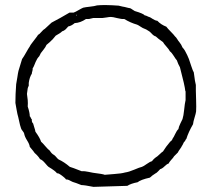

<svg xmlns="http://www.w3.org/2000/svg" viewBox="-20 -726 827 748"><path d="M743 -395V-373Q743 -367 744 -337.5Q745 -308 744 -292Q743 -284 738 -268Q733 -252 732 -242Q714 -211 706 -185Q704 -184 702 -179Q700 -174 697 -173Q696 -172 693.5 -166Q691 -160 689 -158Q687 -153 681 -145Q675 -137 673 -132L658 -117Q657 -116 656 -114Q655 -112 654 -111Q653 -110 646 -102Q639 -94 637 -89Q630 -87 621 -78Q612 -69 604 -67Q603 -66 596.5 -59Q590 -52 585 -50Q572 -42 564 -34Q528 -26 516 -16Q490 -11 476 -2Q458 -1 344 2Q309 -5 297 -5Q272 -15 267 -16Q263 -17 257.5 -20Q252 -23 247.5 -25Q243 -27 237 -27Q235 -31 228.5 -36Q222 -41 221 -42Q219 -43 216 -45.5Q213 -48 209.5 -49.5Q206 -51 202 -51Q196 -60 169 -76Q166 -78 155.5 -90.5Q145 -103 136 -106Q129 -118 115 -130Q113 -134 96 -154Q95 -164 85.5 -179Q76 -194 74 -206Q73 -210 68 -216Q63 -222 62 -226Q61 -228 60 -232.5Q59 -237 58 -239Q51 -269 51 -270Q48 -279 44.5 -299.5Q41 -320 40 -325Q40 -358 43 -398Q45 -407 47.5 -424.5Q50 -442 52 -450Q65 -493 66 -496Q72 -504 81.5 -521Q91 -538 96 -545Q98 -550 104 -557.5Q110 -565 112 -568Q114 -571 120 -578.5Q126 -586 128 -590Q133 -592 141 -601.5Q149 -611 155 -614L181 -638Q214 -655 251 -677H267Q273 -679 285 -686Q297 -693 304 -696Q312 -698 330.5 -700Q349 -702 358 -705Q386 -708 442 -704Q462 -699 465 -699Q484 -694 487 -694Q490 -693 495.5 -689Q501 -685 505 -683Q539 -673 544 -666Q548 -666 553.5 -663Q559 -660 561 -660Q565 -659 574.5 -652.5Q584 -646 593 -645Q607 -630 628 -622Q633 -615 645 -603Q657 -591 662 -584Q666 -581 670.5 -573.5Q675 -566 678 -563Q687 -552 691 -541Q696 -536 700.5 -528.5Q705 -521 709.5 -511Q714 -501 716 -496L725 -469Q732 -448 735 -444Q740 -404 743 -395ZM278 -664Q278 -665 278 -666L279 -667Q278 -669 277 -669Q276 -666 278 -664ZM703 -336V-370Q703 -371 702 -371Q700 -392 681 -464Q674 -476 669 -491Q665 -495 657 -508Q649 -521 642 -526Q638 -534 628 -545Q618 -556 615 -562Q595 -576 587 -584Q579 -586 571 -595Q563 -604 558 -606Q552 -611 536 -617Q535 -617 527 -622.5Q519 -628 514 -630Q489 -637 464 -652Q454 -651 436.5 -655.5Q419 -660 412 -660Q406 -660 395 -658Q384 -656 380 -656Q376 -656 368.5 -656Q361 -656 355 -656Q349 -656 344 -656Q343 -656 331 -653Q329 -652 323.5 -652Q318 -652 315 -652Q293 -637 271 -636Q258 -625 246 -623Q244 -621 241 -617.5Q238 -614 236 -612Q234 -610 230 -607.5Q226 -605 222 -604Q217 -598 197 -587Q195 -585 189.5 -578Q184 -571 180 -568Q178 -565 161 -551Q158 -543 149.5 -532.5Q141 -522 139 -519L133 -507Q132 -506 129 -502.5Q126 -499 125 -497L122 -491Q119 -486 115 -475.5Q111 -465 107 -459Q108 -455 106 -449Q104 -443 104 -439Q95 -425 92 -403V-392Q91 -390 89.5 -386.5Q88 -383 88 -382Q85 -361 85 -360Q85 -356 86.5 -348Q88 -340 88 -336Q89 -324 88 -311Q96 -287 96 -273Q98 -272 100 -267Q102 -262 104 -261Q103 -250 109 -245Q110 -240 113.5 -230Q117 -220 118 -213Q136 -188 140 -174Q146 -169 156.5 -156.5Q167 -144 174 -139Q181 -127 191 -122Q195 -119 200 -113Q205 -107 208 -105Q230 -95 252 -76Q260 -74 298 -59Q309 -60 324.5 -56.5Q340 -53 342 -53Q382 -48 388 -45Q396 -46 425 -48Q454 -50 467 -54Q482 -56 503 -65Q524 -74 533 -76Q539 -78 551.5 -87Q564 -96 572 -98Q580 -109 593 -117Q596 -119 603 -126Q610 -133 615 -136Q626 -154 643 -174L648 -178Q652 -183 653 -187Q656 -190 662.5 -204Q669 -218 675 -223Q676 -231 682.5 -244.5Q689 -258 691 -262Q695 -274 697.5 -299Q700 -324 703 -336Z"/></svg>

Font: FuturaRenner Light
Style: Regular
Weight: 300
Designer: BSozoo
Foundry: BSozoo
Version: Version 1.001;PS 001.001;hotconv 1.0.70;makeotf.lib2.5.58329